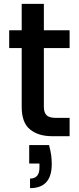

<svg xmlns="http://www.w3.org/2000/svg" viewBox="-20 -708 412 998"><path d="M234.9 45.9Q244.1 82 246.1 99.1Q249 123.5 249 145Q249 270 136.2 270V220.2Q185.1 220.2 185.1 163.1V142.1H131.8V45.9ZM27.8 -458V-550.8H92.8V-688H208V-550.8H341.8V-458H208V-152.8Q208 -123 222.2 -108.9Q235.8 -95.2 272 -95.2H341.8V0H252Q178.7 0 136.2 -35.2Q92.8 -69.8 92.8 -152.8V-458Z"/></svg>

Font: PoppinsZ Medium
Style: Regular
Weight: 500
Designer: Ninad Kale (Devanagari), Jonny Pinhorn (Latin)
Foundry: Indian Type Foundry
Version: Version 3.002;FEAKit 1.0